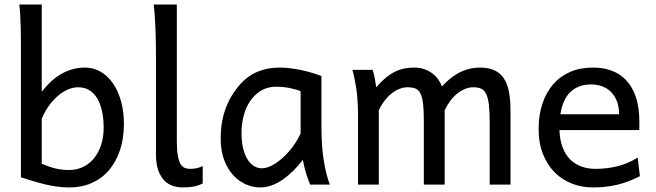

<svg xmlns="http://www.w3.org/2000/svg" viewBox="-20 -801 2845 833"><path d="M70.8 -551.8Q70.8 -578.1 70.8 -609.4Q70.8 -640.6 70.1 -672.1Q69.3 -703.6 67.9 -732.2Q66.4 -760.7 63.5 -781.2H161.1V-402.8Q178.2 -425.3 198.2 -444.3Q218.3 -463.4 241.5 -477.5Q264.6 -491.7 291.5 -499.8Q318.4 -507.8 349.1 -507.8Q386.2 -507.8 417 -489.7Q447.8 -471.7 470.2 -439.2Q492.7 -406.7 505.1 -361.8Q517.6 -316.9 517.6 -263.7Q517.6 -200.7 500.7 -149.9Q483.9 -99.1 453.1 -63Q422.4 -26.9 378.7 -7.3Q335 12.2 280.8 12.2Q251 12.2 223.1 8.1Q195.3 3.9 169.2 -2.7Q143.1 -9.3 118.7 -16.8Q94.2 -24.4 70.8 -31.7ZM280.8 -63.5Q313 -63.5 340.3 -76.7Q367.7 -89.8 387.5 -113.8Q407.2 -137.7 418.5 -171.6Q429.7 -205.6 429.7 -246.6Q429.7 -287.1 422.4 -319.8Q415 -352.5 401.1 -375.2Q387.2 -397.9 366.7 -410.2Q346.2 -422.4 319.8 -422.4Q296.9 -422.4 273.9 -412.4Q251 -402.3 230.2 -384.3Q209.5 -366.2 191.4 -341.1Q173.3 -315.9 161.1 -285.6V-90.3Q179.2 -83 194.1 -77.9Q209 -72.8 223.1 -69.6Q237.3 -66.4 251.2 -64.9Q265.1 -63.5 280.8 -63.5Z M656.7 -551.8Q656.7 -623.5 654.3 -681.2Q651.9 -738.8 647 -781.2H747.1V-189Q747.1 -151.9 751 -128.4Q754.9 -105 762.2 -91.6Q769.5 -78.1 780.3 -73.2Q791 -68.4 805.7 -68.4Q819.8 -68.4 832.5 -71Q845.2 -73.7 859.4 -80.6V-4.9Q839.4 4.9 819.6 8.5Q799.8 12.2 773.9 12.2Q751.5 12.2 730.5 5.6Q709.5 -1 693.1 -17.6Q676.8 -34.2 666.7 -61.8Q656.7 -89.4 656.7 -131.8V-551.8Z M1374.5 -258.8Q1374.5 -166.5 1384.8 -103.8Q1395 -41 1411.1 0H1325.7Q1323.2 -6.3 1318.8 -17.6Q1314.5 -28.8 1309.8 -43.2Q1305.2 -57.6 1301 -74.2Q1296.9 -90.8 1293.9 -107.4Q1274.9 -83 1253.7 -61.5Q1232.4 -40 1209 -23.4Q1185.5 -6.8 1160.2 2.7Q1134.8 12.2 1108.4 12.2Q1077.6 12.2 1047.1 -1Q1016.6 -14.2 992.2 -40.5Q967.8 -66.9 952.6 -106.7Q937.5 -146.5 937.5 -200.2Q937.5 -256.3 950 -302Q962.4 -347.7 983.9 -383.3Q1002.9 -414.6 1024.4 -438Q1045.9 -461.4 1071.5 -476.8Q1097.2 -492.2 1127.9 -500Q1158.7 -507.8 1196.3 -507.8Q1214.8 -507.8 1237.5 -505.1Q1260.3 -502.4 1283.9 -497.6Q1307.6 -492.7 1331.1 -485.8Q1354.5 -479 1374.5 -471.2ZM1176.8 -424.8Q1161.1 -424.8 1145.3 -421.1Q1129.4 -417.5 1114 -408.7Q1098.6 -399.9 1084.2 -385.5Q1069.8 -371.1 1057.1 -349.1Q1043.9 -326.7 1035.9 -293.2Q1027.8 -259.8 1027.8 -224.6Q1027.8 -184.1 1035.4 -155Q1043 -126 1055.4 -107.2Q1067.9 -88.4 1083.7 -79.6Q1099.6 -70.8 1115.7 -70.8Q1136.2 -70.8 1160.4 -83.5Q1184.6 -96.2 1207.5 -117.2Q1230.5 -138.2 1250.7 -165.5Q1271 -192.9 1284.2 -222.2V-405.3Q1276.9 -408.7 1265.4 -412.1Q1253.9 -415.5 1240 -418.5Q1226.1 -421.4 1209.7 -423.1Q1193.4 -424.8 1176.8 -424.8Z M1909.2 0H1818.8V-278.3Q1818.8 -323.7 1815.4 -351.8Q1812 -379.9 1804 -395.8Q1795.9 -411.6 1782.2 -417Q1768.6 -422.4 1748 -422.4Q1730 -422.4 1711.9 -415Q1693.8 -407.7 1677.5 -394.3Q1661.1 -380.9 1647.2 -362.5Q1633.3 -344.2 1623.5 -322.3V0H1533.2V-300.3Q1533.2 -372.6 1524.9 -422.6Q1516.6 -472.7 1508.8 -498H1596.7Q1602.1 -482.4 1606 -461.2Q1609.9 -439.9 1612.3 -422.4Q1634.8 -448.2 1655.3 -464.8Q1675.8 -481.4 1696 -491Q1716.3 -500.5 1736.3 -504.2Q1756.3 -507.8 1777.3 -507.8Q1801.3 -507.8 1820.8 -501Q1840.3 -494.1 1855.2 -482.9Q1870.1 -471.7 1880.9 -456.8Q1891.6 -441.9 1897.5 -425.8Q1920.4 -450.7 1941.9 -466.6Q1963.4 -482.4 1983.9 -491.5Q2004.4 -500.5 2024.2 -504.2Q2043.9 -507.8 2063 -507.8Q2100.1 -507.8 2125.5 -495.8Q2150.9 -483.9 2166.3 -460.4Q2181.6 -437 2188.2 -402.3Q2194.8 -367.7 2194.8 -322.3V0H2104.5V-268.6Q2104.5 -315.9 2101.1 -345.7Q2097.7 -375.5 2089.6 -392.6Q2081.5 -409.7 2067.9 -416Q2054.2 -422.4 2033.7 -422.4Q2015.6 -422.4 1998 -415.3Q1980.5 -408.2 1964.1 -395.3Q1947.8 -382.3 1933.8 -363.8Q1919.9 -345.2 1909.2 -322.3Z M2551.3 -507.8Q2591.3 -507.8 2622.1 -498.3Q2652.8 -488.8 2675.3 -471.9Q2697.8 -455.1 2712.9 -432.6Q2728 -410.2 2737.1 -384.3Q2746.1 -358.4 2750 -330.3Q2753.9 -302.2 2753.9 -274.9Q2753.9 -268.1 2753.9 -255.9Q2753.9 -243.7 2753.4 -236.8H2407.2Q2408.7 -193.8 2420.7 -162.1Q2432.6 -130.4 2453.4 -109.6Q2474.1 -88.9 2502.2 -78.6Q2530.3 -68.4 2563.5 -68.4Q2610.8 -68.4 2656.2 -79.1Q2701.7 -89.8 2746.6 -117.2L2756.3 -36.6Q2730.5 -23.4 2705.6 -14.2Q2680.7 -4.9 2655.8 1Q2630.9 6.8 2605.2 9.5Q2579.6 12.2 2551.3 12.2Q2504.4 12.2 2461.9 -4.2Q2419.4 -20.5 2387.2 -52.5Q2355 -84.5 2335.9 -131.8Q2316.9 -179.2 2316.9 -241.7Q2316.9 -302.2 2333.3 -351.3Q2349.6 -400.4 2379.9 -435.3Q2410.2 -470.2 2453.6 -489Q2497.1 -507.8 2551.3 -507.8ZM2543.9 -434.6Q2490.2 -434.6 2456.1 -403.1Q2421.9 -371.6 2411.1 -305.2H2666Q2666 -336.4 2657 -360.6Q2647.9 -384.8 2631.6 -401.4Q2615.2 -418 2592.8 -426.3Q2570.3 -434.6 2543.9 -434.6Z"/></svg>

Font: Andika DR AuSIL
Style: Regular
Weight: 400
Designer: Annie Olsen & Victor Gaultney
Foundry: SIL International
Version: Version 0.003